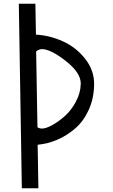

<svg xmlns="http://www.w3.org/2000/svg" viewBox="-20 -820 600 1020"><path d="M171 -636Q244 -632 314 -600.5Q384 -569 432.5 -507.5Q481 -446 480 -371Q479 -297 451.5 -236.5Q424 -176 380 -138Q336 -100 285 -78Q234 -56 180 -51L184 180H96L80 -800H168ZM409 -375Q410 -433 329.5 -496Q249 -559 203 -559Q187 -559 172 -547L179 -144Q190 -137 203 -137Q224 -137 257 -155Q290 -173 324 -203Q358 -233 383 -279.5Q408 -326 409 -375Z"/></svg>

Font: OpenDyslexic
Style: Regular
Weight: 400
Designer: Abbie Gonzalez
Version: Version 0.920;hotconv 1.0.109;makeotfexe 2.5.65596